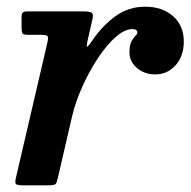

<svg xmlns="http://www.w3.org/2000/svg" viewBox="-20 -554 570 574"><path d="M62.5 -520Q52.5 -520 48.5 -517Q44.5 -514 44.5 -502.5V-472.5Q44.5 -459 47 -454.5Q49.5 -450 63 -450H99.5Q119.5 -450 122.2 -446Q125 -442 121.5 -426L27.5 -22Q24.5 -9.5 27 -4.8Q29.5 0 47 0H125Q143 0 146.5 -4.2Q150 -8.5 153 -22.5L195 -204Q205 -248 225.8 -294.2Q246.5 -340.5 272.5 -379.8Q298.5 -419 325.5 -443Q352.5 -467 376 -467Q390.5 -467 390.5 -457Q390.5 -452 384.8 -446.8Q379 -441.5 373 -430.2Q367 -419 367 -397Q367 -378.5 377.5 -363.8Q388 -349 405.2 -340.2Q422.5 -331.5 444 -331.5Q480.5 -331.5 505 -359Q529.5 -386.5 529.5 -429.5Q529.5 -477.5 497.2 -505.8Q465 -534 414 -534Q364.5 -534 325.8 -506Q287 -478 257 -434.5Q242 -412 240 -415Q238 -418 243 -438L256.5 -497Q260 -512.5 253.5 -516.2Q247 -520 228.5 -520Z"/></svg>

Font: Besley SemiBold
Style: Italic
Weight: 600
Italic angle: -13°
Designer: Owen Earl
Foundry: indestructible type*
Version: Version 2.001